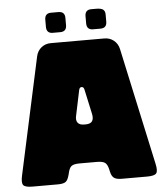

<svg xmlns="http://www.w3.org/2000/svg" viewBox="-57 -901 817 951"><g transform="rotate(-5 351.0 -425.0)"><path d="M191 0Q214 0 226 -5.5Q238 -11 244 -28Q245 -30 245.5 -32Q246 -34 247 -36.5Q248 -39 248.5 -41.5Q249 -44 250 -47Q256 -76 267.5 -85Q279 -94 308 -94H394Q423 -94 435 -85Q447 -76 453 -47Q453 -44 454 -41.5Q455 -39 455.5 -37Q456 -35 456.5 -32.5Q457 -30 458 -28Q464 -12 476 -6Q488 0 511 0H636Q672 0 681.5 -11.5Q691 -23 683 -59L557 -641Q551 -668 531 -684Q511 -700 484 -700H218Q191 -700 171 -684Q151 -668 145 -641L19 -59Q11 -23 20.5 -11.5Q30 0 66 0ZM347 -284Q325 -284 315.5 -296.5Q306 -309 312 -333L338 -457Q341 -470 351 -470Q361 -470 364 -457L391 -333Q396 -309 387.5 -296.5Q379 -284 355 -284ZM269 -750Q285 -750 293 -758Q301 -766 301 -782V-818Q301 -834 293 -842Q285 -850 269 -850H232Q217 -850 209 -842Q201 -834 201 -818V-782Q201 -766 209 -758Q217 -750 232 -750ZM469 -750Q485 -750 493 -758Q501 -766 501 -782V-818Q501 -834 491.5 -842Q482 -850 456 -850H432Q417 -850 409 -842Q401 -834 401 -818V-782Q401 -766 409 -758Q417 -750 432 -750Z"/></g></svg>

Font: Bolota
Style: Bold
Weight: 240
Designer: Gabriel Pang
Version: Version 1.000